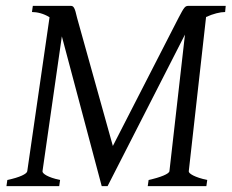

<svg xmlns="http://www.w3.org/2000/svg" viewBox="-20 -635 790 655"><path d="M750 -615H623C611 -615 608 -610 589 -574L365 -137L243 -574C235 -610 231 -615 221 -615H92L89 -594C106 -594 129 -589 149 -576L73 -51C72 -42 48 -30 5 -21L2 0H182L185 -21C142 -30 125 -43 125 -50C125 -50 125 -51 125 -51L191 -511L327 0H347L611 -517L558 -51C557 -42 528 -30 487 -21L484 0H684L687 -21C644 -30 624 -43 624 -50C624 -51 624 -51 624 -51L683 -577C707 -588 731 -594 748 -594Z"/></svg>

Font: Oxford Ugaritic Clay
Style: Regular
Weight: 400
Designer: Jacob Thomas
Foundry: Bengal Creative Media Limited
Version: Version 1.000